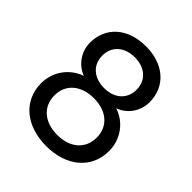

<svg xmlns="http://www.w3.org/2000/svg" viewBox="-197 -840 979 979"><g transform="rotate(45 292.5 -350.0)"><path d="M293 10C440 10 538 -74 538 -199C538 -282 487 -354 409 -379C469 -400 508 -457 508 -521C508 -635 422 -710 293 -710C164 -710 78 -635 78 -521C78 -458 117 -401 176 -379C99 -353 48 -281 48 -199C48 -74 146 10 293 10ZM293 -70C200 -70 140 -122 140 -203C140 -283 200 -335 293 -335C385 -335 445 -283 445 -203C445 -122 385 -70 293 -70ZM293 -408C218 -408 169 -452 169 -519C169 -586 218 -630 293 -630C367 -630 416 -586 416 -519C416 -452 367 -408 293 -408Z"/></g></svg>

Font: Gully
Style: Regular
Weight: 400
Designer: jaikishan Patel
Foundry: MagicType
Version: Version 1.000;Glyphs 3.2 (3242)